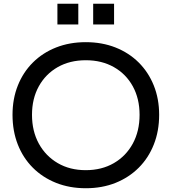

<svg xmlns="http://www.w3.org/2000/svg" viewBox="-20 -988 912 1020"><path d="M436 12Q349.5 12 278 -16.5Q206.5 -45 154.5 -97Q102.5 -149 74.5 -220.5Q46.5 -292 46.5 -378Q46.5 -463 74.8 -533.8Q103 -604.5 154.8 -656Q206.5 -707.5 278 -735.8Q349.5 -764 435.5 -764Q522 -764 593.5 -735.8Q665 -707.5 716.8 -656Q768.5 -604.5 797 -533.8Q825.5 -463 825.5 -378Q825.5 -292 797.2 -220.5Q769 -149 717 -97Q665 -45 593.8 -16.5Q522.5 12 436 12ZM435.5 -84Q520.5 -84 585 -121.5Q649.5 -159 685.5 -225.2Q721.5 -291.5 721.5 -378Q721.5 -464 685.5 -529.5Q649.5 -595 585 -631.5Q520.5 -668 436 -668Q351 -668 286.8 -631.5Q222.5 -595 186.2 -529.5Q150 -464 150 -378Q150 -291.5 186.2 -225.2Q222.5 -159 286.8 -121.5Q351 -84 435.5 -84ZM285 -968H396V-858H285ZM475 -968H586V-858H475Z"/></svg>

Font: Hepta Slab Medium
Style: Regular
Weight: 500
Designer: Michael LaGattuta
Foundry: Michael LaGattuta
Version: Version 1.102